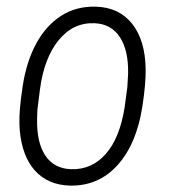

<svg xmlns="http://www.w3.org/2000/svg" viewBox="-20 -559 521 589"><path d="M273.4 -538.6Q345.2 -536.6 385.3 -486.1Q425.3 -435.5 426.8 -348.1Q427.7 -303.7 417 -233.9Q399.4 -117.7 340.6 -52.5Q281.7 12.7 193.4 10.3Q127.4 8.3 87.6 -35.2Q47.9 -78.6 40.5 -160.2L39.6 -179.7Q38.1 -219.2 49.6 -294.7Q61 -370.1 91.1 -425.3Q121.1 -480.5 167.2 -510.3Q213.4 -540 273.4 -538.6ZM93.8 -194.3Q92.3 -122.1 118.9 -82Q145.5 -42 197.3 -40Q260.7 -37.6 304 -86.2Q347.2 -134.8 362.3 -229.5L370.6 -291.5L373 -333Q374.5 -403.8 347.9 -444.8Q321.3 -485.8 269.5 -487.8Q204.1 -490.2 159.7 -435.5Q115.2 -380.9 102.5 -284.2L94.7 -222.2Z"/></svg>

Font: TypoPRO Roboto
Style: Italic
Weight: 300
Italic angle: -12°
Designer: Google
Version: Version 2.136; 2016